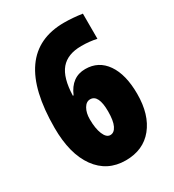

<svg xmlns="http://www.w3.org/2000/svg" viewBox="-178 -826 851 938"><g transform="rotate(-30 248.0 -357.0)"><path d="M329 -724Q377 -724 431 -716V-574Q391 -583 345 -583Q267 -583 229 -538Q191 -493 188 -393H192Q227 -476 305 -476Q380 -476 422.5 -414.5Q465 -353 465 -244Q465 -127 409.5 -58.5Q354 10 255 10Q151 10 91.5 -72.5Q32 -155 32 -302Q32 -724 329 -724ZM299 -241Q299 -336 252 -336Q230 -336 216 -312Q202 -288 202 -252Q202 -200 215.5 -167.5Q229 -135 251 -135Q273 -135 286 -161.5Q299 -188 299 -241Z"/></g></svg>

Font: Noto Sans UI CondBlack
Style: Regular
Weight: 900
Width: 3
Designer: Monotype Design Team
Foundry: Monotype Imaging Inc.
Version: Version 1.001